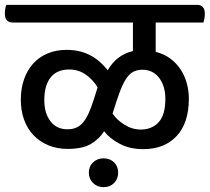

<svg xmlns="http://www.w3.org/2000/svg" viewBox="-50 -632 866 793"><path d="M378 141Q352 141 334.5 124Q317 107 317 81Q317 55 334.5 38.5Q352 22 378 22Q404 22 421 38.5Q438 55 438 81Q438 107 421 124Q404 141 378 141ZM593 -539V-418Q628 -409 653.5 -390Q679 -371 696 -345Q713 -319 721.5 -288Q730 -257 730 -225Q730 -124 679.5 -70Q629 -16 542 -16Q487 -16 445.5 -37.5Q404 -59 380 -90Q360 -58 325.5 -37.5Q291 -17 230 -17Q185 -17 149.5 -32Q114 -47 88.5 -73.5Q63 -100 49.5 -137.5Q36 -175 36 -220Q36 -267 49.5 -305Q63 -343 87.5 -370Q112 -397 147 -411.5Q182 -426 225 -426Q257 -426 283 -419Q309 -412 329.5 -400Q350 -388 366 -373Q382 -358 395 -342Q412 -372 438 -392.5Q464 -413 499 -421V-539H2Q-30 -539 -30 -577Q-30 -585 -28.5 -594.5Q-27 -604 -24 -612H764Q796 -612 796 -575Q796 -567 794.5 -557Q793 -547 790 -539ZM236 -345Q185 -345 159 -312Q133 -279 133 -219Q133 -164 158.5 -131Q184 -98 229 -98Q253 -98 270.5 -107.5Q288 -117 301.5 -137.5Q315 -158 327 -191Q339 -224 353 -271Q336 -301 305.5 -323Q275 -345 236 -345ZM531 -97Q578 -97 605.5 -127.5Q633 -158 633 -224Q633 -276 607.5 -310Q582 -344 538 -344Q515 -344 498.5 -334.5Q482 -325 468.5 -303Q455 -281 442.5 -246.5Q430 -212 415 -163Q432 -137 464 -117Q496 -97 531 -97Z"/></svg>

Font: Baloo 2 Medium
Style: Regular
Weight: 500
Designer: Sarang Kulkarni and Ek Type
Foundry: Ek Type
Version: Version 1.640;hotconv 1.0.111;makeotfexe 2.5.65597; ttfautoh